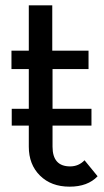

<svg xmlns="http://www.w3.org/2000/svg" viewBox="-20 -690 389 720"><path d="M297 -89C282.3 -73.7 264.3 -66 243 -66C199 -66 177 -90.7 177 -140V-219H323V-282H177V-431H312V-500H176V-670H88V-500H23V-431H88V-282H24V-219H88V-140C88 -95.3 102 -59.2 130 -31.5C158 -3.8 195 10 241 10C286.3 10 321.3 -3 346 -29Z"/></svg>

Font: Orkney
Style: Regular
Weight: 400
Designer: Samuel Oakes and Alfredo Marco Pradil
Foundry: Alfredo Marco Pradil
Version: 1.0; ttfautohint (v1.5)